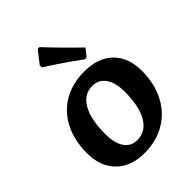

<svg xmlns="http://www.w3.org/2000/svg" viewBox="-221 -873 992 992"><g transform="rotate(-45 275.5 -377.0)"><path d="M33 -202Q33 -294 68.5 -364Q104 -434 169 -472Q234 -510 322 -510Q422 -510 478.5 -455Q535 -400 535 -302Q535 -210 499 -139.5Q463 -69 397 -30Q331 9 244 9Q147 9 90 -47Q33 -103 33 -202ZM396 -287Q396 -355 370 -391.5Q344 -428 298 -428Q238 -428 204 -370.5Q170 -313 170 -206Q170 -137 195 -101Q220 -65 265 -65Q327 -65 361.5 -122.5Q396 -180 396 -287ZM234 -762 247 -763Q261 -747 312 -694.5Q363 -642 414 -593L384 -555L370 -551Q312 -594 255 -632Q198 -670 182 -680L181 -694Z"/></g></svg>

Font: Alegreya SC
Style: Bold Italic
Weight: 700
Italic angle: -7°
Designer: Juan Pablo del Peral
Foundry: Huerta Tipografica
Version: Version 2.007; ttfautohint (v1.6)